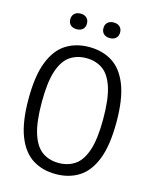

<svg xmlns="http://www.w3.org/2000/svg" viewBox="-135 -1011 881 1108"><g transform="rotate(15 306.0 -457.0)"><path d="M305.9 9.3Q226.5 9.3 167.6 -28Q108.6 -65.2 76 -148.5Q43.3 -231.9 43.3 -370Q43.3 -508.1 76 -591.5Q108.6 -674.8 167.6 -712Q226.5 -749.3 305.9 -749.3Q385.3 -749.3 444.3 -712Q503.2 -674.8 535.9 -591.5Q568.5 -508.1 568.5 -370Q568.5 -231.9 535.9 -148.5Q503.2 -65.2 444.3 -28Q385.3 9.3 305.9 9.3ZM305.9 -57Q361.9 -57 403.1 -85.1Q444.3 -113.2 467.1 -180.9Q489.8 -248.6 489.8 -367.5Q489.8 -488.8 467.1 -557.6Q444.3 -626.3 403.1 -654.7Q361.9 -683 305.9 -683Q250 -683 208.8 -655Q167.5 -626.9 144.8 -559.2Q122.1 -491.4 122.1 -372.5Q122.1 -251.2 144.8 -182.4Q167.5 -113.7 208.8 -85.3Q250 -57 305.9 -57ZM405 -829.5Q382.2 -829.5 368.7 -841.8Q355.2 -854.1 355.2 -875.7Q355.2 -897.7 368.7 -910.2Q382.2 -922.7 405 -922.7Q427.7 -922.7 441.2 -910.2Q454.8 -897.7 454.8 -875.7Q454.8 -854.1 441.2 -841.8Q427.7 -829.5 405 -829.5ZM206.9 -829.5Q184.2 -829.5 170.6 -841.8Q157.1 -854.1 157.1 -875.7Q157.1 -897.7 170.6 -910.2Q184.2 -922.7 206.9 -922.7Q229.7 -922.7 243.2 -910.2Q256.7 -897.7 256.7 -875.7Q256.7 -854.1 243.2 -841.8Q229.7 -829.5 206.9 -829.5Z"/></g></svg>

Font: Encode Sans SC Condensed Thin
Style: Regular
Weight: 100
Width: 3
Designer: Multiple Designers
Foundry: Impallari Type
Version: Version 3.002